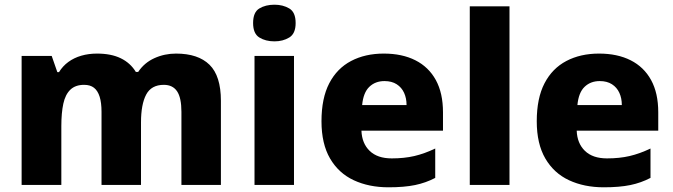

<svg xmlns="http://www.w3.org/2000/svg" viewBox="-20 -787 2863 817"><path d="M729 -559Q823 -559 871.5 -511.5Q920 -464 920 -358V0H752V-311Q752 -371 733.5 -398.5Q715 -426 677 -426Q624 -426 602 -384.5Q580 -343 580 -266V0H412V-311Q412 -350 404 -375.5Q396 -401 380 -413.5Q364 -426 338 -426Q301 -426 279.5 -405.5Q258 -385 249.5 -346Q241 -307 241 -250V0H72V-549H200L224 -480H231Q247 -506 271 -523.5Q295 -541 326 -550Q357 -559 393 -559Q453 -559 494 -539Q535 -519 558 -481H568Q594 -520 637 -539.5Q680 -559 729 -559Z M1231 -549V0H1063V-549ZM1148 -767Q1184 -767 1211 -751Q1238 -735 1238 -689Q1238 -644 1211 -627.5Q1184 -611 1148 -611Q1110 -611 1083.5 -627.5Q1057 -644 1057 -689Q1057 -735 1083.5 -751Q1110 -767 1148 -767Z M1613 -559Q1691 -559 1747.5 -530.5Q1804 -502 1834.5 -446.5Q1865 -391 1865 -309V-231H1518Q1520 -177 1553 -145Q1586 -113 1647 -113Q1700 -113 1743 -123Q1786 -133 1832 -155V-30Q1792 -9 1746 0.5Q1700 10 1633 10Q1550 10 1485.5 -20Q1421 -50 1384.5 -112.5Q1348 -175 1348 -271Q1348 -369 1381 -432.5Q1414 -496 1474 -527.5Q1534 -559 1613 -559ZM1616 -442Q1577 -442 1551.5 -417.5Q1526 -393 1521 -340H1710Q1710 -369 1699.5 -392Q1689 -415 1668 -428.5Q1647 -442 1616 -442Z M2148 0H1979V-760H2148Z M2529 -559Q2607 -559 2663.5 -530.5Q2720 -502 2750.5 -446.5Q2781 -391 2781 -309V-231H2434Q2436 -177 2469 -145Q2502 -113 2563 -113Q2616 -113 2659 -123Q2702 -133 2748 -155V-30Q2708 -9 2662 0.5Q2616 10 2549 10Q2466 10 2401.5 -20Q2337 -50 2300.5 -112.5Q2264 -175 2264 -271Q2264 -369 2297 -432.5Q2330 -496 2390 -527.5Q2450 -559 2529 -559ZM2532 -442Q2493 -442 2467.5 -417.5Q2442 -393 2437 -340H2626Q2626 -369 2615.5 -392Q2605 -415 2584 -428.5Q2563 -442 2532 -442Z"/></svg>

Font: Noto Sans Armenian ExtraBold
Style: Regular
Weight: 800
Version: Version 2.007